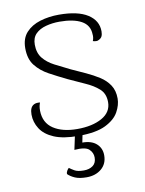

<svg xmlns="http://www.w3.org/2000/svg" viewBox="-81 -573 624 824"><g transform="rotate(-10 231.0 -161.0)"><path d="M226 12Q160 12 120 -5Q80 -22 61.5 -51Q43 -80 43 -113Q43 -129 47.5 -139.5Q52 -150 62 -155Q72 -160 88 -158Q85 -150 83.5 -142.5Q82 -135 82 -123Q83 -70 122.5 -44Q162 -18 226 -18Q292 -18 334 -41.5Q376 -65 376 -109Q376 -146 352.5 -167Q329 -188 293.5 -203.5Q258 -219 220 -237Q181 -256 146 -275Q111 -294 88.5 -322.5Q66 -351 66 -398Q66 -441 89.5 -466.5Q113 -492 151 -503.5Q189 -515 233 -515Q315 -515 358 -487.5Q401 -460 401 -413Q401 -400 397 -391.5Q393 -383 382 -378Q377 -375 370.5 -375.5Q364 -376 357 -378Q360 -385 361 -393Q362 -401 361 -407Q360 -447 325.5 -466Q291 -485 230 -485Q199 -485 171 -477.5Q143 -470 126 -453Q109 -436 109 -406Q109 -370 127.5 -347Q146 -324 177 -308Q208 -292 243 -275Q274 -261 304.5 -247Q335 -233 361 -216.5Q387 -200 403 -176Q419 -152 419 -117Q419 -89 402.5 -59Q386 -29 344.5 -8.5Q303 12 226 12ZM246 -2 237 43Q277 43 298.5 62.5Q320 82 320 113Q320 150 294.5 171.5Q269 193 230 193Q198 193 179 184.5Q160 176 149 165Q148 158 152.5 150.5Q157 143 161 140Q169 146 182.5 154Q196 162 223 162Q247 162 262.5 150.5Q278 139 278 115Q278 94 262 79Q246 64 198 68L213 -2Z"/></g></svg>

Font: Arima ExtraLight
Style: Regular
Weight: 250
Designer: Joana Correia and Natanael Gama
Foundry: NDISCOVER
Version: Version 1.101;gftools[0.9.23]